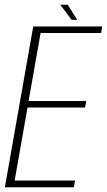

<svg xmlns="http://www.w3.org/2000/svg" viewBox="-38 -786 448 806"><path d="M-17.5 0 101.5 -675H391L386.5 -647.5H132.5L82 -362H324L319 -334.5H77.5L23.5 -28H277L272 0ZM262.5 -703 215 -766H246.5L286 -703Z"/></svg>

Font: Anybody ExtraLight
Style: Italic
Weight: 200
Italic angle: -10°
Designer: Tyler Finck
Foundry: Etcetera Type Company
Version: Version 1.010; ttfautohint (v1.8.3) -l 8 -r 50 -G 200 -x 14 